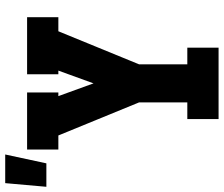

<svg xmlns="http://www.w3.org/2000/svg" viewBox="-178 -778 859 737"><g transform="rotate(-90 251.5 -409.5)"><path d="M163 0V-120H227V-305L100 -615H46V-735H265V-615H251L300 -480L349 -615H335V-735H554V-615H500L373 -305V-120H437V0ZM-97 -661 -83 -819H27L-7 -661Z"/></g></svg>

Font: Iosevka Etoile Heavy
Style: Regular
Weight: 900
Designer: Belleve Invis
Foundry: Belleve Invis
Version: Version 22.1.2; ttfautohint (v1.8.4)